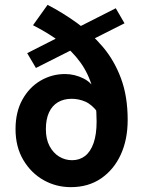

<svg xmlns="http://www.w3.org/2000/svg" viewBox="-20 -759 598 791"><path d="M272 12Q211 12 159.5 -17Q108 -46 76 -100Q44 -154 44 -227Q44 -298 72.5 -349Q101 -400 147.5 -427Q194 -454 248 -454Q288 -454 325.5 -435Q363 -416 382 -370L383 -296Q358 -329 331 -340.5Q304 -352 275 -352Q243 -352 219 -338Q195 -324 182 -296Q169 -268 169 -227Q169 -186 184 -157.5Q199 -129 223.5 -114Q248 -99 277 -99Q308 -99 330.5 -116.5Q353 -134 365.5 -169.5Q378 -205 378 -258Q378 -336 361.5 -395.5Q345 -455 311.5 -501.5Q278 -548 229.5 -585Q181 -622 116 -655L176 -739Q238 -707 297 -664.5Q356 -622 403.5 -566Q451 -510 478.5 -436Q506 -362 506 -265Q506 -184 477.5 -122Q449 -60 396.5 -24Q344 12 272 12ZM128 -479 92 -540 457 -725 493 -663Z"/></svg>

Font: Assistant ExtraLight
Style: Bold
Weight: 700
Version: Version 3.000